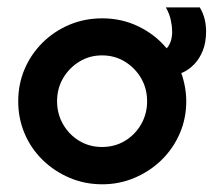

<svg xmlns="http://www.w3.org/2000/svg" viewBox="-20 -478 575 511"><path d="M252.1 12.5Q205.6 12.5 164.9 -4.9Q124.3 -22.2 93.4 -52.4Q62.5 -82.6 45.5 -122.6Q28.5 -162.5 28.5 -208.3Q28.5 -254.2 45.5 -294.1Q62.5 -334 93.4 -364.6Q124.3 -395.1 164.9 -412.2Q205.6 -429.2 252.1 -429.2Q304.2 -429.2 348.6 -407.6Q393.1 -386.1 423.6 -349.3Q430.6 -356.9 434.4 -368.1Q438.2 -379.2 438.2 -394.4Q438.2 -406.9 434.7 -424Q431.2 -441 421.5 -458.3H511.8Q521.5 -441.7 525 -425.7Q528.5 -409.7 528.5 -394.4Q528.5 -365.3 519.8 -343.4Q511.1 -321.5 496.2 -306.2Q481.2 -291 462.5 -283.3Q468.8 -266 472.2 -246.9Q475.7 -227.8 475.7 -208.3Q475.7 -162.5 458.3 -122.6Q441 -82.6 410.1 -52.4Q379.2 -22.2 338.5 -4.9Q297.9 12.5 252.1 12.5ZM251.4 -86.8Q285.4 -86.8 312.5 -103.1Q339.6 -119.4 355.6 -147.2Q371.5 -175 371.5 -208.3Q371.5 -242.4 355.6 -269.8Q339.6 -297.2 312.5 -313.9Q285.4 -330.6 251.4 -330.6Q218.1 -330.6 191 -313.9Q163.9 -297.2 147.9 -269.8Q131.9 -242.4 131.9 -208.3Q131.9 -175 147.9 -147.2Q163.9 -119.4 191 -103.1Q218.1 -86.8 251.4 -86.8Z"/></svg>

Font: Afacad Flux SemiBold
Style: Regular
Weight: 600
Designer: Kristian Moeller
Foundry: Dicotype
Version: Version 1.100